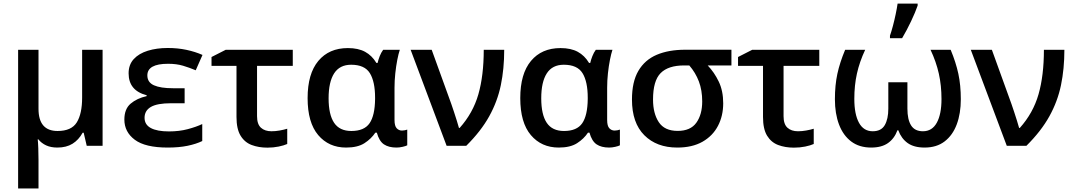

<svg xmlns="http://www.w3.org/2000/svg" viewBox="-20 -821 6053 1081"><path d="M557.6 -540.5V0H468.3L451.2 -73.7H445.3Q422.9 -33.2 388.2 -11.7Q353.5 9.8 302.7 9.8Q266.6 9.8 240 -2.4Q213.4 -14.6 195.8 -36.6H192.4Q194.3 -20 195.6 13.7Q196.8 47.4 196.8 80.1V240.2H82V-540.5H196.8V-208.5Q196.8 -83.5 304.2 -83.5Q382.3 -83.5 412.4 -132.1Q442.4 -180.7 442.4 -271.5V-540.5Z M1019.5 -324.2V-239.7H942.9Q865.2 -239.7 829.6 -219Q793.9 -198.2 793.9 -157.7Q793.9 -119.1 829.3 -100.1Q864.7 -81.1 931.6 -81.1Q989.3 -81.1 1036.9 -93.8Q1084.5 -106.4 1118.7 -122.6V-26.9Q1084.5 -10.3 1036.1 -0.2Q987.8 9.8 924.3 9.8Q797.4 9.8 738.8 -34.2Q680.2 -78.1 680.2 -147.9Q680.2 -207.5 715.6 -237.5Q751 -267.6 805.7 -279.8V-284.7Q704.1 -311 704.1 -408.2Q704.1 -457 733.2 -488.5Q762.2 -520 812.3 -535.4Q862.3 -550.8 924.3 -550.8Q981 -550.8 1030 -540.3Q1079.1 -529.8 1120.1 -511.7L1082 -425.3Q1047.4 -439.9 1010.7 -450.9Q974.1 -461.9 926.3 -461.9Q809.6 -461.9 809.6 -396.5Q809.6 -357.4 846.7 -340.8Q883.8 -324.2 954.1 -324.2Z M1628.4 -540.5V-450.2H1427.2V-167Q1427.2 -121.6 1449.2 -101.8Q1471.2 -82 1508.3 -82Q1531.2 -82 1554.4 -86.2Q1577.6 -90.3 1597.2 -96.2V-10.3Q1578.6 -2 1548.8 4.2Q1519 10.3 1485.4 10.3Q1436.5 10.3 1397 -4.6Q1357.4 -19.5 1334.5 -57.1Q1311.5 -94.7 1311.5 -162.6V-450.2H1170.9V-500L1250.5 -540.5Z M1928.7 9.8Q1831.1 9.8 1771.5 -60.5Q1711.9 -130.9 1711.9 -268.6Q1711.9 -405.8 1772.2 -478Q1832.5 -550.3 1938.5 -550.3Q1997.1 -550.3 2035.6 -529.3Q2074.2 -508.3 2099.1 -466.8H2106Q2109.9 -484.4 2117.9 -504.9Q2126 -525.4 2137.2 -540.5H2231Q2223.6 -518.6 2216.8 -483.9Q2210 -449.2 2205.6 -408.2Q2201.2 -367.2 2201.2 -327.1V-145.5Q2201.2 -111.8 2213.4 -98.9Q2225.6 -85.9 2243.2 -85.9Q2250 -85.9 2259.3 -87.6Q2268.6 -89.4 2272.9 -91.3V-2.9Q2265.1 1.5 2246.8 5.6Q2228.5 9.8 2212.4 9.8Q2168.5 9.8 2141.6 -8.3Q2114.7 -26.4 2101.6 -74.2H2093.3Q2070.3 -39.6 2032 -14.9Q1993.7 9.8 1928.7 9.8ZM1958 -83.5Q2030.8 -83.5 2060.8 -127.2Q2090.8 -170.9 2091.8 -263.7V-270.5Q2091.8 -361.3 2062.5 -408.9Q2033.2 -456.5 1957 -456.5Q1892.6 -456.5 1861.3 -408Q1830.1 -359.4 1830.1 -267.6Q1830.1 -175.8 1861.1 -129.6Q1892.1 -83.5 1958 -83.5Z M2292 -540.5H2410.6L2521 -235.4Q2527.3 -216.8 2535.9 -191.4Q2544.4 -166 2552 -141.4Q2559.6 -116.7 2564 -100.6H2567.9Q2643.1 -184.6 2673.3 -290Q2703.6 -395.5 2703.6 -540.5H2818.8Q2818.8 -433.6 2799.8 -341.8Q2780.8 -250 2734.4 -166.3Q2688 -82.5 2605 0H2494.6Z M3126 9.8Q3028.3 9.8 2968.8 -60.5Q2909.2 -130.9 2909.2 -268.6Q2909.2 -405.8 2969.5 -478Q3029.8 -550.3 3135.7 -550.3Q3194.3 -550.3 3232.9 -529.3Q3271.5 -508.3 3296.4 -466.8H3303.2Q3307.1 -484.4 3315.2 -504.9Q3323.2 -525.4 3334.5 -540.5H3428.2Q3420.9 -518.6 3414.1 -483.9Q3407.2 -449.2 3402.8 -408.2Q3398.4 -367.2 3398.4 -327.1V-145.5Q3398.4 -111.8 3410.6 -98.9Q3422.9 -85.9 3440.4 -85.9Q3447.3 -85.9 3456.5 -87.6Q3465.8 -89.4 3470.2 -91.3V-2.9Q3462.4 1.5 3444.1 5.6Q3425.8 9.8 3409.7 9.8Q3365.7 9.8 3338.9 -8.3Q3312 -26.4 3298.8 -74.2H3290.5Q3267.6 -39.6 3229.2 -14.9Q3190.9 9.8 3126 9.8ZM3155.3 -83.5Q3228 -83.5 3258.1 -127.2Q3288.1 -170.9 3289.1 -263.7V-270.5Q3289.1 -361.3 3259.8 -408.9Q3230.5 -456.5 3154.3 -456.5Q3089.8 -456.5 3058.6 -408Q3027.3 -359.4 3027.3 -267.6Q3027.3 -175.8 3058.3 -129.6Q3089.4 -83.5 3155.3 -83.5Z M4051.8 -239.3Q4051.8 -168.5 4022.2 -112.1Q3992.7 -55.7 3935.1 -22.9Q3877.4 9.8 3793 9.8Q3677.2 9.8 3607.7 -59.6Q3538.1 -128.9 3538.1 -260.7Q3538.1 -360.4 3574.2 -422.1Q3610.4 -483.9 3677.5 -512.5Q3744.6 -541 3837.4 -541H4098.1V-452.6H3964.4Q4001.5 -414.1 4026.6 -361.8Q4051.8 -309.6 4051.8 -239.3ZM3656.7 -260.7Q3656.7 -182.1 3689.2 -133.1Q3721.7 -84 3795.4 -84Q3867.7 -84 3900.6 -130.1Q3933.6 -176.3 3933.6 -250Q3933.6 -313 3914.8 -362.5Q3896 -412.1 3860.8 -452.6H3832Q3742.2 -452.6 3699.5 -409.4Q3656.7 -366.2 3656.7 -260.7Z M4592.8 -540.5V-450.2H4391.6V-167Q4391.6 -121.6 4413.6 -101.8Q4435.5 -82 4472.7 -82Q4495.6 -82 4518.8 -86.2Q4542 -90.3 4561.5 -96.2V-10.3Q4543 -2 4513.2 4.2Q4483.4 10.3 4449.7 10.3Q4400.9 10.3 4361.3 -4.6Q4321.8 -19.5 4298.8 -57.1Q4275.9 -94.7 4275.9 -162.6V-450.2H4135.3V-500L4214.8 -540.5Z M5332.5 -540.5Q5361.8 -470.2 5375.7 -405.8Q5389.6 -341.3 5389.6 -262.2Q5389.6 -182.1 5366.7 -120.8Q5343.8 -59.6 5298.6 -24.9Q5253.4 9.8 5185.5 9.8Q5126 9.8 5090.3 -15.6Q5054.7 -41 5037.6 -87.4H5032.7Q5015.6 -41 4979.7 -15.6Q4943.8 9.8 4884.8 9.8Q4817.9 9.8 4772.5 -24.4Q4727.1 -58.6 4703.9 -119.9Q4680.7 -181.2 4680.7 -262.2Q4680.7 -341.3 4694.6 -405.5Q4708.5 -469.7 4738.3 -540.5H4851.1Q4819.3 -472.7 4804.7 -406.7Q4790 -340.8 4790 -264.2Q4790 -177.7 4816.2 -129.9Q4842.3 -82 4893.6 -82Q4941.4 -82 4961.4 -116.5Q4981.4 -150.9 4981.4 -209.5V-357.9H5088.9V-209.5Q5088.9 -147.9 5109.6 -115Q5130.4 -82 5176.3 -82Q5228 -82 5254.4 -130.1Q5280.8 -178.2 5280.8 -263.2Q5280.8 -339.4 5265.9 -406Q5251 -472.7 5219.2 -540.5ZM4990.7 -606V-620.1Q4999 -644 5007.6 -676.3Q5016.1 -708.5 5022.9 -741.2Q5029.8 -773.9 5033.7 -800.8H5146.5V-789.6Q5133.8 -752.4 5109.6 -701.4Q5085.4 -650.4 5059.1 -606Z M5445.8 -540.5H5564.5L5674.8 -235.4Q5681.2 -216.8 5689.7 -191.4Q5698.2 -166 5705.8 -141.4Q5713.4 -116.7 5717.8 -100.6H5721.7Q5796.9 -184.6 5827.1 -290Q5857.4 -395.5 5857.4 -540.5H5972.7Q5972.7 -433.6 5953.6 -341.8Q5934.6 -250 5888.2 -166.3Q5841.8 -82.5 5758.8 0H5648.4Z"/></svg>

Font: Open Sans SemiBold
Style: Regular
Weight: 600
Designer: Monotype Design Team
Foundry: Monotype Imaging Inc.
Version: Version 3.003; ttfautohint (v1.8.4)